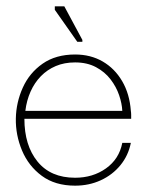

<svg xmlns="http://www.w3.org/2000/svg" viewBox="-20 -576 479 606"><path d="M217 10Q154 10 112 -21Q70 -52 49.5 -101Q29 -150 30 -202Q31 -253 52 -299.5Q73 -346 114.5 -375Q156 -404 217 -404Q266 -404 304 -382Q342 -360 365.5 -320Q389 -280 393 -226Q394 -220 394 -213.5Q394 -207 394 -201H57Q57 -117 98.5 -66Q140 -15 217 -15Q273 -15 314.5 -44.5Q356 -74 366 -125H393Q385 -85 360 -54.5Q335 -24 298 -7Q261 10 217 10ZM60 -226H366Q365 -249 356 -275.5Q347 -302 329 -325.5Q311 -349 283 -364Q255 -379 217 -379Q183 -379 156 -367.5Q129 -356 109 -335.5Q89 -315 76.5 -287Q64 -259 60 -226ZM224 -444 153 -545V-556H183L240 -450V-444Z"/></svg>

Font: Darker Grotesque Light Light
Style: Regular
Weight: 300
Version: Version 1.000;gftools[0.9.28]